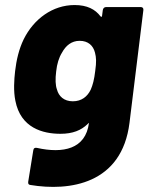

<svg xmlns="http://www.w3.org/2000/svg" viewBox="-20 -545 593 762"><path d="M388 -505 385 -482C385 -478 382 -477 379 -480C358 -508 326 -525 276 -525C189 -525 114 -470 74 -389C55 -350 45 -306 40 -263C36 -228 33 -184 41 -145C62 -37 150 -14 220 -14C269 -14 302 -28 327 -52C330 -55 333 -58 333 -57C320 47 230 65 127 42C119 40 113 43 112 52L92 176C91 184 93 188 100 189C256 215 464 186 494 -58L549 -505C550 -512 546 -517 539 -517H401C394 -517 389 -512 388 -505ZM340 -189C327 -162 304 -143 269 -143C234 -143 213 -163 206 -190C200 -206 199 -231 203 -262C206 -291 214 -317 226 -336C241 -364 264 -383 296 -383C330 -383 350 -364 357 -336C362 -317 363 -299 358 -264C354 -229 348 -207 340 -189Z"/></svg>

Font: Barlow ExtraBold
Style: Italic
Weight: 800
Italic angle: -7°
Designer: Jeremy Tribby
Foundry: Tribby Type
Version: Version 1.422;hotconv 1.0.109;makeotfexe 2.5.65596